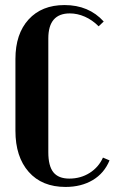

<svg xmlns="http://www.w3.org/2000/svg" viewBox="-20 -729 453 759"><path d="M41 -496Q41 -595 93 -652Q145 -709 235 -709Q331 -709 390 -644L370 -625Q345 -650 315.5 -663Q286 -676 256 -676Q171 -676 171 -577V-127Q171 -73 191 -48Q211 -23 254 -23Q299 -23 334.5 -45.5Q370 -68 387 -106L413 -95Q392 -44 346.5 -17Q301 10 239 10Q146 10 93.5 -49.5Q41 -109 41 -212Z"/></svg>

Font: Moniqa Black Heading
Style: Regular
Weight: 900
Designer: Rajesh Rajput
Foundry: Rajesh Rajput
Version: Version 1.000